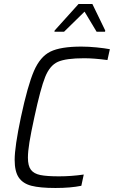

<svg xmlns="http://www.w3.org/2000/svg" viewBox="-20 -928 567 956"><path d="M53 -132Q53 -197 84 -344Q118 -503 149 -574.5Q180 -646 231 -671Q282 -696 385 -696Q421 -696 461 -692Q501 -688 527 -683L515 -629Q448 -638 399 -638Q308 -638 268 -620Q228 -602 205 -545Q182 -488 151 -344Q134 -266 126.5 -219.5Q119 -173 119 -143Q119 -102 134 -82.5Q149 -63 181 -56.5Q213 -50 274 -50Q336 -50 397 -59L385 -3Q332 8 256 8Q179 8 136.5 -3Q94 -14 73.5 -44Q53 -74 53 -132ZM251 -770 252 -776 371 -908H440L504 -776L503 -770H461L401 -870L299 -770Z"/></svg>

Font: Saira Semi Condensed Light
Style: Italic
Weight: 300
Width: 4
Italic angle: -12°
Designer: Hector Gatti with collaboration of the Omnibus-Type team
Foundry: Omnibus-Type
Version: Version 1.001; ttfautohint (v1.8)